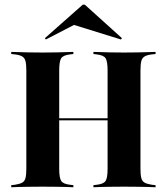

<svg xmlns="http://www.w3.org/2000/svg" viewBox="-20 -790 704 810"><path d="M91.1 -369.4V-492.7Q91.1 -518.5 87.5 -532.3Q83.9 -546 73.4 -552Q62.9 -558.1 42.7 -560.5L27.4 -562.1V-571Q40.3 -571 58.5 -570.2Q76.6 -569.4 100 -569Q123.4 -568.5 149.2 -568.5H159.7H171.8Q197.6 -568.5 219.8 -569Q241.9 -569.4 259.7 -570.2Q277.4 -571 289.5 -571V-562.1L275.8 -560.5Q246.8 -557.3 238.3 -544.4Q229.8 -531.5 229.8 -492.7V-369.4ZM433.9 -201.6V-492.7Q433.9 -531.5 425.4 -544.4Q416.9 -557.3 387.9 -560.5L374.2 -562.1V-571Q386.3 -571 404 -570.2Q421.8 -569.4 444.4 -569Q466.9 -568.5 491.9 -568.5H503.2H514.5Q541.1 -568.5 564.1 -569Q587.1 -569.4 605.6 -570.2Q624.2 -571 636.3 -571V-562.1L621 -560.5Q600.8 -558.1 590.3 -552Q579.8 -546 576.2 -532.3Q572.6 -518.5 572.6 -492.7V-201.6ZM149.2 -2.4Q123.4 -2.4 100 -2Q76.6 -1.6 58.5 -1.2Q40.3 -0.8 27.4 0V-8.9L42.7 -10.5Q62.9 -13.7 73.4 -19.4Q83.9 -25 87.5 -38.7Q91.1 -52.4 91.1 -78.2V-369.4H229.8V-78.2Q229.8 -39.5 238.3 -26.6Q246.8 -13.7 275.8 -10.5L289.5 -8.9V0Q277.4 -0.8 259.7 -1.2Q241.9 -1.6 219.8 -2Q197.6 -2.4 171 -2.4H159.7ZM172.6 -282.3V-291.1H491.1V-282.3ZM491.9 -2.4Q466.9 -2.4 444.4 -2Q421.8 -1.6 404 -1.2Q386.3 -0.8 374.2 0V-8.9L387.9 -10.5Q416.9 -13.7 425.4 -26.6Q433.9 -39.5 433.9 -78.2V-201.6H572.6V-78.2Q572.6 -52.4 576.2 -38.7Q579.8 -25 590.3 -19.4Q600.8 -13.7 621 -10.5L636.3 -8.9V0Q624.2 -0.8 605.6 -1.2Q587.1 -1.6 564.1 -2Q541.1 -2.4 514.5 -2.4H503.2ZM173.4 -623.4 169.4 -629 329 -770.2H337.9L494.4 -629L490.3 -623.4L266.9 -692.7L338.7 -708.9Z"/></svg>

Font: Playfair 144pt SemiCondensed ExtraBold
Style: Regular
Weight: 800
Width: 4
Designer: Claus Eggers Sørensen
Foundry: Claus Eggers Sørensen
Version: Version 2.203